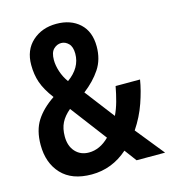

<svg xmlns="http://www.w3.org/2000/svg" viewBox="-109 -813 811 911"><g transform="rotate(-15 296.0 -357.0)"><path d="M251 -724Q322 -724 365.5 -684Q409 -644 409 -571Q409 -507 378 -460.5Q347 -414 296 -375L407 -230Q421 -259 430.5 -293.5Q440 -328 447 -366H567Q559 -315 538 -254.5Q517 -194 480 -139L592 0H452L408 -59Q330 10 230 10Q133 10 82 -44.5Q31 -99 31 -188Q31 -259 61 -306Q91 -353 149 -392Q113 -440 99.5 -479.5Q86 -519 86 -566Q86 -639 133 -681.5Q180 -724 251 -724ZM250 -630Q229 -630 212.5 -614Q196 -598 196 -561Q196 -534 206 -503.5Q216 -473 235 -447Q302 -495 302 -564Q302 -598 286 -614Q270 -630 250 -630ZM210 -317Q180 -292 166 -264Q152 -236 152 -197Q152 -150 177.5 -122Q203 -94 244 -94Q298 -94 344 -140Z"/></g></svg>

Font: Noto Sans Sinhala Condensed SemiBold
Style: Regular
Weight: 600
Width: 3
Designer: Jelle Bosma - Monotype Design Team
Foundry: Monotype Imaging Inc.
Version: Version 2.006; ttfautohint (v1.8.4.7-5d5b)